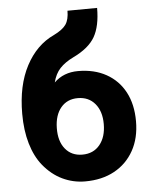

<svg xmlns="http://www.w3.org/2000/svg" viewBox="-55 -821 710 884"><g transform="rotate(-5 300.0 -379.5)"><path d="M303 16Q248 16 198.5 -7.5Q149 -31 110 -79Q77 -120 59 -181Q41 -242 41 -319Q41 -450 88.5 -540Q136 -630 218 -668Q259 -688 274.5 -710.5Q290 -733 290 -774L427 -775Q427 -691 399 -642Q371 -593 298 -558Q259 -539 236 -514.5Q213 -490 203 -450Q247 -493 314 -493Q389 -493 444.5 -462Q500 -431 530 -374.5Q560 -318 560 -240Q560 -162 528 -104.5Q496 -47 438.5 -15.5Q381 16 303 16ZM301 -108Q352 -108 381.5 -144Q411 -180 411 -240Q411 -299 381.5 -334Q352 -369 302 -369Q253 -369 224 -334.5Q195 -300 194 -240Q193 -179 222 -143.5Q251 -108 301 -108Z"/></g></svg>

Font: Geist Mono Black
Style: Regular
Weight: 900
Monospace: yes
Designer: Basement.studio, Andrés Briganti, Mateo Zaragoza
Foundry: Basement.studio, Vercel, Andrés Briganti, Guido Ferreyra, Mateo Zaragoza
Version: Version 1.500; ttfautohint (v1.8.4.7-5d5b)